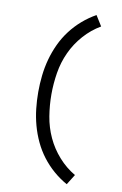

<svg xmlns="http://www.w3.org/2000/svg" viewBox="-106 -900 713 1120"><g transform="rotate(10 250.0 -340.0)"><path d="M372 161Q329 137 291.5 104.5Q254 72 224 32.5Q194 -7 173 -52Q152 -97 139 -144.5Q126 -192 120.5 -241.5Q115 -291 115 -340Q115 -389 120.5 -438.5Q126 -488 139 -535.5Q152 -583 173 -628Q194 -673 224 -712.5Q254 -752 291.5 -784.5Q329 -817 372 -841L410 -780Q355 -748 311.5 -699Q268 -650 241 -591.5Q214 -533 203.5 -468.5Q193 -404 193 -340Q193 -276 203.5 -211.5Q214 -147 241 -88.5Q268 -30 311.5 19Q355 68 410 100Z"/></g></svg>

Font: Iosevka Algr
Style: Regular
Weight: 400
Monospace: yes
Designer: Belleve Invis
Foundry: Belleve Invis
Version: Version 26.0.2; ttfautohint (v1.8.3)